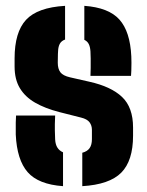

<svg xmlns="http://www.w3.org/2000/svg" viewBox="-20 -629 503 658"><path d="M34 -168Q33.5 -190 34 -209Q34.5 -228 35 -233H169Q167.5 -200 168 -182.2Q168.5 -164.5 169 -151Q170 -133.5 176.8 -123Q183.5 -112.5 196 -107V9Q111.5 3 74.8 -39Q38 -81 34 -168ZM262 9V-105.5Q279 -110 287 -121.2Q295 -132.5 295 -152Q295 -164.5 295 -166.5Q295 -168.5 295 -170.2Q295 -172 295 -184Q295 -199 286.8 -210Q278.5 -221 258 -226L183 -245Q134.5 -257.5 100.2 -277.2Q66 -297 48 -327Q30 -357 30 -401Q30 -408.5 30 -415.5Q30 -422.5 30 -429Q30 -518.5 69.2 -561Q108.5 -603.5 203 -609V-493.5Q190.5 -489 185 -479Q179.5 -469 179 -453Q179 -451.5 178.5 -444Q178 -436.5 178 -414Q178 -393 187 -381.2Q196 -369.5 220 -364L286 -349Q360.5 -332.5 398.2 -296.8Q436 -261 436 -192Q436 -185.5 436 -178.2Q436 -171 436 -164Q436 -78 395.5 -37.2Q355 3.5 262 9ZM290 -369Q290.5 -380 290.8 -396.5Q291 -413 290.8 -428.8Q290.5 -444.5 290 -453Q289 -468.5 284.2 -478Q279.5 -487.5 269 -492.5V-609Q352.5 -603 389.2 -562Q426 -521 430 -436Q430.5 -428 430.5 -413.5Q430.5 -399 430 -385.8Q429.5 -372.5 429 -369Z"/></svg>

Font: Big Shoulders Stencil Text Thin Black
Style: Regular
Weight: 900
Version: Version 2.001